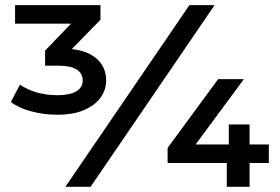

<svg xmlns="http://www.w3.org/2000/svg" viewBox="-20 -720 1079 740"><path d="M22 -327.1 57.1 -394Q83 -375 121.1 -364Q159.2 -353 201.2 -353Q249 -353 273.9 -367.9Q298.8 -382.8 298.8 -410.2Q298.8 -437 275.9 -451.9Q252.9 -466.8 206.1 -466.8H153.8V-524.9L253.9 -628.9H38.1V-700.2H367.2V-644L256.8 -530.8Q320.8 -523.9 355 -491.5Q389.2 -459 389.2 -410.2Q389.2 -374 367.7 -344Q346.2 -314 304.2 -295.9Q262.2 -277.8 201.2 -277.8Q147 -277.8 97.9 -291.5Q48.8 -305.2 22 -327.1ZM231.9 0 710 -700.2H807.1L329.1 0ZM626 -91.8V-149.9L820.8 -415H919.9L733.9 -163.1H861.8V-240.2H941.9V-163.1H1016.1V-91.8H941.9V0H854V-91.8Z"/></svg>

Font: Montserrat SemiBold
Style: Regular
Weight: 600
Designer: Julieta Ulanovsky
Foundry: Julieta Ulanovsky
Version: Version 7.200